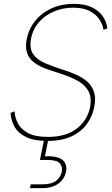

<svg xmlns="http://www.w3.org/2000/svg" viewBox="-20 -727 584 1000"><path d="M56 -147Q57 -118 72 -87Q87 -56 124 -35Q161 -14 230 -14Q324 -14 379.5 -57Q435 -100 449 -168Q459 -221 439.5 -254.5Q420 -288 380.5 -308.5Q341 -329 291 -345Q252 -357 217 -370Q182 -383 157 -402Q132 -421 121.5 -450Q111 -479 119 -523Q130 -577 163.5 -618.5Q197 -660 248.5 -683.5Q300 -707 364 -707Q423 -707 460.5 -688Q498 -669 517 -639.5Q536 -610 539 -579L519 -572Q516 -596 499.5 -623Q483 -650 449 -668.5Q415 -687 361 -687Q310 -687 264 -668.5Q218 -650 185 -614Q152 -578 142 -527Q132 -475 152.5 -445.5Q173 -416 213.5 -398.5Q254 -381 304 -365Q344 -353 378 -337.5Q412 -322 436 -300.5Q460 -279 470 -247Q480 -215 471 -170Q462 -123 433.5 -82.5Q405 -42 354 -17.5Q303 7 227 7Q158 7 116.5 -13Q75 -33 56 -66.5Q37 -100 35 -139ZM214 87Q255 85 281.5 93.5Q308 102 318.5 121Q329 140 324 167Q319 192 303 211.5Q287 231 261 242Q235 253 200 253H136L140 233H201Q250 233 273 214Q296 195 302 167Q307 142 291.5 124Q276 106 226 106H188L211 -7H233Z"/></svg>

Font: Albert Sans Thin
Style: Italic
Weight: 250
Italic angle: -11.25°
Designer: Andreas Rasmussen
Foundry: a.Foundry
Version: Version 1.025